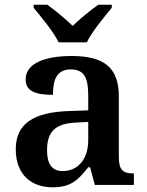

<svg xmlns="http://www.w3.org/2000/svg" viewBox="-20 -786 625 816"><path d="M229 -606H349C370 -651 424 -715 455 -753V-766H398C366 -744 319 -705 289 -676C259 -705 212 -744 181 -766H123V-753C154 -715 208 -651 229 -606ZM203 10C282 10 312 -21 355 -75H363L383 0H549V-49H546C501 -49 485 -65 485 -120V-377C485 -502 418 -548 285 -548C177 -548 89 -520 89 -448C89 -400 128 -383 205 -383C205 -445 220 -491 281 -491C346 -491 355 -443 355 -374V-317L272 -314C121 -309 47 -259 47 -152C47 -42 115 10 203 10ZM246 -59C201 -59 180 -89 180 -147C180 -222 210 -261 303 -265L355 -268V-191C355 -110 312 -59 246 -59Z"/></svg>

Font: Noto Serif Semi
Style: Regular
Weight: 600
Designer: Monotype Design Team
Foundry: Monotype Imaging Inc.
Version: Version 1.002